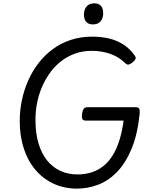

<svg xmlns="http://www.w3.org/2000/svg" viewBox="-20 -1109 915 1148"><path d="M438 19Q361 18 298.5 -11.5Q236 -41 191 -94.5Q146 -148 122 -222Q98 -296 98 -386Q98 -449 111 -510.5Q124 -572 149 -628.5Q174 -685 211 -732.5Q248 -780 296 -815.5Q344 -851 403.5 -870.5Q463 -890 532 -890Q582 -890 629 -879.5Q676 -869 716 -844Q756 -819 786 -776Q794 -765 790 -756Q786 -747 773 -736Q759 -725 749 -723Q739 -721 728 -732Q704 -756 673.5 -772Q643 -788 606 -796.5Q569 -805 526 -805Q477 -805 433 -790Q389 -775 351.5 -747.5Q314 -720 285 -682Q256 -644 235 -598Q214 -552 203 -500Q192 -448 192 -392Q192 -313 210 -252.5Q228 -192 261 -150.5Q294 -109 340.5 -87.5Q387 -66 443 -66Q488 -66 526 -78Q564 -90 595.5 -114Q627 -138 651.5 -176.5Q676 -215 693 -267.5Q710 -320 719 -388H493Q478 -388 473 -397Q468 -406 471 -428Q474 -451 481.5 -459.5Q489 -468 504 -468H792Q807 -468 812 -459.5Q817 -451 815 -428Q802 -303 766 -217.5Q730 -132 678.5 -79.5Q627 -27 565.5 -4Q504 19 438 19ZM535 -963Q510 -963 496 -977.5Q482 -992 482 -1021Q482 -1051 497.5 -1070Q513 -1089 544 -1089Q569 -1089 583 -1074.5Q597 -1060 597 -1030Q597 -1000 581.5 -981.5Q566 -963 535 -963Z"/></svg>

Font: Playwrite GB J
Style: Italic
Weight: 400
Italic angle: -7.01216°
Designer: Veronika Burian, José Scaglione
Foundry: TypeTogether
Version: Version 1.002